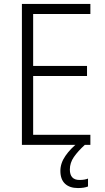

<svg xmlns="http://www.w3.org/2000/svg" viewBox="-20 -800 534 973"><path d="M438 -66H91V-780H438V-729H148V-466H421V-415H148V-117H438ZM334 59Q334 112 383 112Q397 112 408 110Q419 108 426 105V145Q416 149 403.5 151Q391 153 375 153Q333 153 309.5 131Q286 109 286 66Q286 27 311.5 -10Q337 -47 377 -78L410 -66Q375 -34 354.5 -4.5Q334 25 334 59Z"/></svg>

Font: Noto Sans Malayalam UI SemiCondensed Light
Style: Regular
Weight: 300
Width: 4
Designer: Jelle Bosma - Monotype Design Team
Foundry: Monotype Imaging Inc.
Version: Version 2.104; ttfautohint (v1.8.4.7-5d5b)